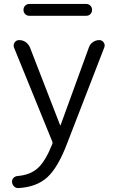

<svg xmlns="http://www.w3.org/2000/svg" viewBox="-20 -723 584 972"><path d="M129 -703H416Q429 -703 437.5 -694.5Q446 -686 446 -673Q446 -660 437.5 -651.5Q429 -643 416 -643H129Q116 -643 107.5 -651.5Q99 -660 99 -673Q99 -686 107.5 -694.5Q116 -703 129 -703ZM74 229Q61 230 51.5 221Q42 212 41 199Q40 186 48.5 177.5Q57 169 69 168Q133 163 171.5 128Q210 93 244 8Q246 4 246 0Q246 -4 244 -8L51 -482Q46 -496 54 -508Q62 -520 77 -520Q96 -520 110.5 -509.5Q125 -499 132 -482L284 -90Q284 -89 285 -89Q287 -89 287 -90L430 -483Q436 -500 450.5 -510Q465 -520 483 -520Q497 -520 505 -508Q513 -496 508 -483L321 0Q274 125 219.5 174.5Q165 224 74 229Z"/></svg>

Font: Rounded Mplus 1c
Style: Regular
Weight: 400
Version: Version 1.059.20150529